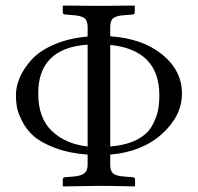

<svg xmlns="http://www.w3.org/2000/svg" viewBox="-20 -666 708 688"><path d="M294 -141V-506Q117 -494 117 -331Q117 -243 166 -196.5Q215 -150 294 -141ZM375 -141Q432 -146 469.5 -165Q507 -184 523.5 -213Q540 -242 545.5 -267Q551 -292 551 -324Q551 -487 375 -505ZM294 -112Q227 -117 177 -136Q127 -155 101 -178Q75 -201 59.5 -231.5Q44 -262 40.5 -282.5Q37 -303 37 -324Q37 -356 51 -388.5Q65 -421 93.5 -452.5Q122 -484 174 -506.5Q226 -529 294 -535V-570Q294 -592 282.5 -601Q271 -610 239 -612L213 -614Q205 -615 205 -622V-645L207 -646Q293 -645 333 -645L461 -646L463 -645V-622Q463 -615 456 -614L429 -612Q397 -610 386 -601Q375 -592 375 -570V-536Q491 -528 561.5 -470.5Q632 -413 632 -331Q632 -251 561 -186.5Q490 -122 375 -112V-75Q375 -53 386 -44Q397 -35 429 -33L456 -31Q464 -30 464 -23V0L462 2Q375 0 336 0L207 2L205 0V-23Q205 -30 213 -31L239 -33Q269 -35 281.5 -44.5Q294 -54 294 -75Z"/></svg>

Font: Linux Libertine Initials O
Style: Initials
Weight: 400
Designer: Philipp H. Poll
Foundry: Philipp H. Poll
Version: Version 5.0.6